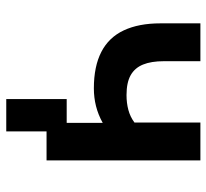

<svg xmlns="http://www.w3.org/2000/svg" viewBox="-44 -500 676 629"><g transform="rotate(90 294.5 -186.0)"><path d="M411 132H305V-66H485V0H411ZM383 0V-184Q356 -169 328 -162Q300 -155 270 -155Q198 -155 150.5 -179.5Q103 -204 80 -253Q57 -302 57 -373V-504H181V-384Q181 -343 192 -316Q203 -289 227 -275.5Q251 -262 292 -262Q318 -262 340.5 -268Q363 -274 382 -288V-504H506V0Z"/></g></svg>

Font: Nunitoga
Style: Bold
Weight: 700
Designer: Vernon Adams
Foundry: Vernon Adams
Version: Version 1.0